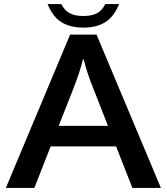

<svg xmlns="http://www.w3.org/2000/svg" viewBox="-20 -899 820 944"><path d="M565.9 -878.9Q542.5 -823.2 506.8 -796.4Q462.4 -763.2 389.2 -763.2Q305.2 -763.2 258.3 -808.6Q232.4 -834 213.9 -878.9H281.7Q296.9 -848.6 320.3 -835.4Q346.2 -820.3 390.1 -820.3Q438.5 -820.3 465.8 -839.4Q483.9 -852.5 497.6 -878.9ZM324.7 -729H454.6L771 24.9H630.9L550.8 -179.2H229L148.9 24.9H8.8ZM510.7 -280.3 441.9 -456.1Q406.7 -543 391.6 -606.9H387.7Q374 -547.4 337.9 -456.1L268.6 -280.3Z"/></svg>

Font: BIZ UDPGothic
Style: Bold
Weight: 700
Designer: TypeBank Co., Ltd.
Foundry: Morisawa Inc.
Version: Version 1.051